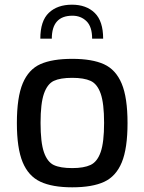

<svg xmlns="http://www.w3.org/2000/svg" viewBox="-20 -793 616 819"><path d="M52 -268Q52 -378 77 -437.5Q102 -497 152.5 -519.5Q203 -542 288 -542Q373 -542 423.5 -519Q474 -496 499 -436.5Q524 -377 524 -268Q524 -160 499.5 -100.5Q475 -41 424.5 -17.5Q374 6 288 6Q203 6 152 -18Q101 -42 76.5 -101.5Q52 -161 52 -268ZM424 -269Q424 -352 409.5 -393.5Q395 -435 366.5 -448Q338 -461 288 -461Q237 -461 209.5 -448Q182 -435 167.5 -393.5Q153 -352 153 -269Q153 -185 167.5 -143.5Q182 -102 209.5 -89Q237 -76 288 -76Q338 -76 366.5 -89.5Q395 -103 409.5 -144.5Q424 -186 424 -269ZM420 -628H373Q373 -679 349 -702.5Q325 -726 289 -726Q201 -726 201 -628H152Q152 -704 188.5 -738.5Q225 -773 287 -773Q348 -773 384 -738Q420 -703 420 -628Z"/></svg>

Font: Exo Medium
Style: Regular
Weight: 500
Designer: Natanael Gama
Foundry: Natanael Gama
Version: Version 1.500; ttfautohint (v1.6)